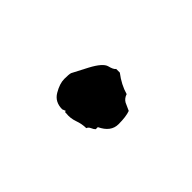

<svg xmlns="http://www.w3.org/2000/svg" viewBox="-32 -209 253 253"><g transform="rotate(45 95.0 -82.0)"><path d="M80.1 -40 75.2 -38.1Q61.5 -38.1 55.2 -48.8Q48.8 -59.6 48.8 -68.4Q48.8 -77.1 49.8 -80.1Q51.8 -84 61 -101.6Q70.3 -119.1 78.1 -121.1Q85.9 -123 87.9 -126H94.7Q107.4 -116.2 121.1 -112.3Q123 -106.4 127.9 -103.5L138.7 -98.6Q141.6 -90.8 141.6 -76.7Q141.6 -62.5 125 -54.7V-50.8Q123 -48.8 119.6 -47.4Q116.2 -45.9 115.2 -43Q107.4 -43 99.1 -40Q90.8 -37.1 83 -38.1H81.1Q80.1 -38.1 80.1 -39.1Z"/></g></svg>

Font: Mountains of Christmas
Style: Regular
Weight: 400
Designer: Crystal Kluge
Foundry: Font Diner, Inc DBA Tart Workshop
Version: Version 1.002